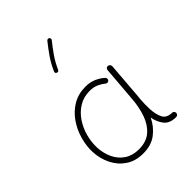

<svg xmlns="http://www.w3.org/2000/svg" viewBox="-242 -986 1124 1124"><g transform="rotate(-45 319.5 -424.0)"><path d="M277.3 -24.9Q339.4 -24.9 377 -57.6Q414.6 -90.3 433.1 -143.3Q451.7 -196.3 456.5 -255.9L475.1 -483.9Q476.1 -490.7 481.4 -495.4Q486.8 -500 494.1 -499Q501 -498.5 506.1 -492.4Q511.2 -486.3 510.7 -479L492.7 -251Q491.7 -238.8 490.2 -227.1Q486.8 -184.6 488.8 -143.1Q491.2 -101.1 505.9 -70.6Q520.5 -40 566.9 -39.1Q581.5 -37.1 582 -22Q582.5 -14.6 577.1 -9.5Q571.8 -4.4 564.5 -4.4Q511.7 -4.4 488 -35.2Q464.4 -65.9 457 -107.9Q432.6 -56.6 388.9 -23.2Q345.2 10.3 277.8 10.3Q214.8 10.3 170.4 -19.5Q126 -49.3 101.6 -98.6Q77.1 -147.9 74.2 -205.6Q72.3 -256.8 87.2 -309.8Q102.1 -362.8 133.1 -407.5Q164.1 -452.1 209.7 -479.2Q255.4 -506.3 314.5 -506.3Q353.5 -506.3 383.3 -492.7Q413.1 -479 433.6 -460Q438.5 -455.1 438.5 -447.3Q438.5 -439.5 433.1 -435.1Q428.2 -430.7 420.4 -431.4Q412.6 -432.1 408.2 -437.5Q393.1 -450.2 369.6 -460.7Q346.2 -471.2 314.9 -471.2Q264.6 -471.2 225.6 -447.3Q186.5 -423.3 160.2 -383.8Q133.8 -344.2 121.3 -297.4Q108.9 -250.5 110.8 -205.1Q113.3 -155.8 132.8 -114.7Q152.3 -73.7 188.7 -49.3Q225.1 -24.9 277.3 -24.9ZM366.2 -856.4Q370.1 -853 370.8 -847.7Q371.6 -842.3 368.2 -838.4Q340.8 -804.2 316.4 -769.3Q292 -734.4 271 -688.5Q265.6 -677.2 253.9 -682.1Q242.7 -687.5 247.6 -699.2Q269 -747.1 294.7 -783.7Q320.3 -820.3 347.7 -854.5Q351.1 -858.4 356.7 -859.1Q362.3 -859.9 366.2 -856.4Z"/></g></svg>

Font: Mikhak-DS1-FD ExtraLight
Style: Regular
Weight: 200
Designer: Amin Abedi
Version: Version 3.2